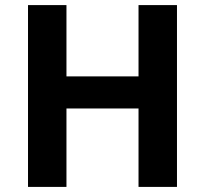

<svg xmlns="http://www.w3.org/2000/svg" viewBox="-20 -734 805 754"><path d="M675 0H524V-308H241V0H90V-714H241V-434H524V-714H675Z"/></svg>

Font: Noto Sans Balinese
Style: Bold
Weight: 700
Designer: Aditya Bayu, David Williams
Foundry: David Williams
Version: Version 2.005; ttfautohint (v1.8.4.7-5d5b)